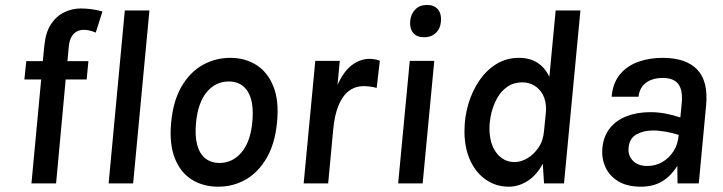

<svg xmlns="http://www.w3.org/2000/svg" viewBox="-20 -726 2860 760"><path d="M76.5 -411.5 84 -484H149.5L155.5 -545Q160.5 -597.5 181.5 -629.8Q202.5 -662 234 -677.2Q265.5 -692.5 300 -692.5Q320.5 -692.5 342.8 -689.5Q365 -686.5 385.5 -680.5L359 -597Q347.5 -602 335.2 -605Q323 -608 311.5 -608Q298.5 -608 286 -602.2Q273.5 -596.5 264.5 -582.8Q255.5 -569 252.5 -544L247 -484H330L323 -411.5H240L202 0H104.5L143 -411.5ZM410 0 474 -684.5H571.5L507 0Z M844 13Q784 13 739 -15.2Q694 -43.5 671.8 -100.2Q649.5 -157 657.5 -241Q665.5 -327 698.8 -383.8Q732 -440.5 782.2 -468.8Q832.5 -497 891.5 -497Q950.5 -497 995.2 -468.5Q1040 -440 1062.5 -383.2Q1085 -326.5 1076.5 -241Q1068.5 -157 1035.2 -100.2Q1002 -43.5 952.5 -15.2Q903 13 844 13ZM849 -81Q900 -81 935.5 -122.2Q971 -163.5 978.5 -241Q986.5 -320.5 961.8 -362Q937 -403.5 885.5 -403.5Q834 -403.5 799 -362.2Q764 -321 756 -241Q751 -189.5 760.2 -153.8Q769.5 -118 792.2 -99.5Q815 -81 849 -81Z M1182 0 1228 -485H1325L1316 -390Q1339.5 -442.5 1372.2 -467.8Q1405 -493 1443.5 -493Q1453 -493 1463.2 -491.2Q1473.5 -489.5 1483.5 -485.5L1471 -378Q1458.5 -381.5 1445.2 -383.2Q1432 -385 1420 -385Q1385 -385 1359.8 -365Q1334.5 -345 1319.2 -306.8Q1304 -268.5 1299 -214L1279 0Z M1659 -578.5Q1630 -578.5 1615.8 -595.5Q1601.5 -612.5 1603.5 -642Q1606 -670.5 1623.8 -688.5Q1641.5 -706.5 1670 -706.5Q1698.5 -706.5 1713.2 -689Q1728 -671.5 1725.5 -642Q1723 -612 1704.8 -595.2Q1686.5 -578.5 1659 -578.5ZM1556 0 1602 -485H1699L1653 0Z M1994 13Q1944 13 1904 -14.2Q1864 -41.5 1841.2 -91.2Q1818.5 -141 1818.5 -206.5Q1818.5 -261.5 1833.5 -313Q1848.5 -364.5 1876.8 -406.2Q1905 -448 1944.8 -472.5Q1984.5 -497 2034.5 -497Q2077 -497 2107.2 -477.8Q2137.5 -458.5 2154.5 -421.5L2179.5 -684.5H2277.5L2212.5 0H2133.5L2128.5 -78Q2104 -32 2068.2 -9.5Q2032.5 13 1994 13ZM2017.5 -84.5Q2042 -84.5 2067.5 -99.5Q2093 -114.5 2111.8 -142Q2130.5 -169.5 2133.5 -208.5L2140.5 -278Q2141 -282.5 2141.2 -285.5Q2141.5 -288.5 2141.5 -292.5Q2141.5 -327.5 2128.8 -351.2Q2116 -375 2094.5 -387.5Q2073 -400 2047.5 -400Q2013.5 -400 1988.8 -383Q1964 -366 1948.5 -338.5Q1933 -311 1925.2 -279Q1917.5 -247 1917.5 -218Q1917.5 -157 1945.2 -120.8Q1973 -84.5 2017.5 -84.5Z M2516.5 13Q2462.5 13 2427.2 -8.5Q2392 -30 2376.2 -65Q2360.5 -100 2364.5 -140Q2369 -187 2393.8 -218.2Q2418.5 -249.5 2460 -265.8Q2501.5 -282 2554 -282Q2586 -282 2615.8 -276.2Q2645.5 -270.5 2673 -261L2678 -312Q2684 -366.5 2666 -392Q2648 -417.5 2603 -417.5Q2576.5 -417.5 2555.8 -409Q2535 -400.5 2522.5 -384Q2510 -367.5 2507.5 -343H2401Q2406 -398.5 2434.5 -432.2Q2463 -466 2507 -481.5Q2551 -497 2603 -497Q2695 -497 2739.5 -451Q2784 -405 2775 -308.5L2746 0H2662Q2661.5 -17.5 2661.5 -34.8Q2661.5 -52 2661 -69.5Q2635.5 -28.5 2600.5 -7.8Q2565.5 13 2516.5 13ZM2542.5 -69Q2575 -69 2602 -84.8Q2629 -100.5 2646.5 -128.2Q2664 -156 2666.5 -192Q2643.5 -199.5 2616.2 -204.5Q2589 -209.5 2565 -209.5Q2527 -209.5 2499 -193.8Q2471 -178 2468 -140Q2465.5 -110 2485.5 -89.5Q2505.5 -69 2542.5 -69Z"/></svg>

Font: Karla SemiBold
Style: Italic
Weight: 600
Italic angle: -8°
Designer: Jonathan Pinhorn
Version: Version 2.004;gftools[0.9.33]